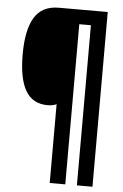

<svg xmlns="http://www.w3.org/2000/svg" viewBox="-59 -802 624 971"><g transform="rotate(5 252.5 -316.5)"><path d="M448 127H369V-686H310V127H231V-273Q213 -264 186 -264Q110 -264 74 -325Q38 -386 38 -509Q38 -634 76.5 -697Q115 -760 200 -760H448Z"/></g></svg>

Font: Noto Sans Thai ExtCond ExtBd
Style: Regular
Weight: 800
Width: 2
Designer: Monotype Design Team
Foundry: Monotype Imaging Inc.
Version: Version 2.002; ttfautohint (v1.8.4.7-5d5b)